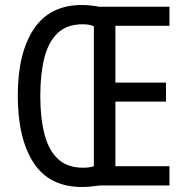

<svg xmlns="http://www.w3.org/2000/svg" viewBox="-20 -741 744 767"><path d="M307 -721Q326 -721 343.5 -719Q361 -717 377 -714H657V-638H441V-411H643V-335H441V-77H657V0H379Q362 2 344.5 4Q327 6 308 6Q177 6 114 -91Q51 -188 51 -359Q51 -529 115 -625Q179 -721 307 -721ZM311 -644Q247 -644 210 -608.5Q173 -573 157 -509Q141 -445 141 -358Q141 -270 157.5 -205.5Q174 -141 211.5 -106Q249 -71 312 -71Q337 -71 355 -77V-636Q338 -644 311 -644Z"/></svg>

Font: Avrile Sans Condensed
Style: Regular
Weight: 400
Width: 3
Designer: Monotype Design Team
Foundry: Monotype Imaging Inc.
Version: Version 2.001;September 10, 2019;FontCreator 11.5.0.2425 64-